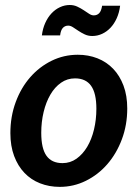

<svg xmlns="http://www.w3.org/2000/svg" viewBox="-20 -740 550 768"><path d="M230 -87.5Q261 -87.5 286 -105.2Q311 -123 328.8 -152.8Q346.5 -182.5 356 -222Q365.5 -261.5 365.5 -305Q365.5 -367.5 344.2 -397Q323 -426.5 280 -426.5Q249 -426.5 224 -409Q199 -391.5 181.5 -361.5Q164 -331.5 154.5 -292Q145 -252.5 145 -208.5Q145 -146 166 -116.8Q187 -87.5 230 -87.5ZM219 7.5Q176.5 7.5 140.2 -6.8Q104 -21 77.8 -48.5Q51.5 -76 36.5 -116Q21.5 -156 21.5 -207.5Q21.5 -274 42.8 -331.5Q64 -389 100.8 -431Q137.5 -473 186.5 -497Q235.5 -521 291 -521Q333.5 -521 369.8 -506.8Q406 -492.5 432.5 -465Q459 -437.5 474 -397.5Q489 -357.5 489 -306Q489 -240 467.5 -182.8Q446 -125.5 409.2 -83.2Q372.5 -41 323.5 -16.8Q274.5 7.5 219 7.5ZM355 -678.5Q368 -678.5 376.5 -687Q385 -695.5 388.5 -717H460.5Q457 -689.5 447 -667.2Q437 -645 422.2 -629.2Q407.5 -613.5 388.8 -604.8Q370 -596 349 -596Q332.5 -596 318.8 -602.5Q305 -609 293.5 -616.8Q282 -624.5 272 -631Q262 -637.5 253 -637.5Q240 -637.5 231.5 -628.5Q223 -619.5 220.5 -598.5H147.5Q151 -626 161 -648.2Q171 -670.5 186 -686.5Q201 -702.5 219.8 -711.2Q238.5 -720 259 -720Q275.5 -720 289.2 -713.5Q303 -707 314.8 -699.2Q326.5 -691.5 336.2 -685Q346 -678.5 355 -678.5Z"/></svg>

Font: Lato TR
Style: Bold Italic
Weight: 700
Italic angle: -12°
Designer: Lukasz Dziedzic
Foundry: tyPoland Lukasz Dziedzic
Version: Version 1.104 2013